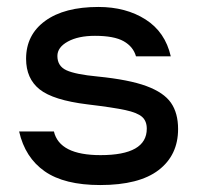

<svg xmlns="http://www.w3.org/2000/svg" viewBox="-20 -516 577 552"><path d="M268 16Q165 16 108.5 -23.5Q52 -63 35 -138H135Q151 -70 269 -70Q402 -70 402 -146Q402 -168 388.5 -180Q375 -192 340.5 -199.5Q306 -207 231 -216Q133 -228 94 -259Q55 -290 55 -347Q55 -416 110 -456Q165 -496 263 -496Q342 -496 398.5 -460Q455 -424 471 -354H371Q363 -382 335.5 -397.5Q308 -413 253 -413Q205 -413 175 -396.5Q145 -380 145 -355Q145 -326 171 -314Q197 -302 261 -296Q351 -287 401 -268.5Q451 -250 471.5 -220.5Q492 -191 492 -145Q492 -70 436 -27Q380 16 268 16Z"/></svg>

Font: Violet Sans
Style: Regular
Weight: 400
Designer: Calvin Waterman
Foundry: Violet Office
Version: Version 1.013